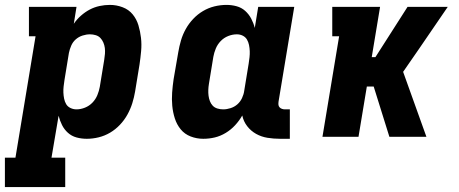

<svg xmlns="http://www.w3.org/2000/svg" viewBox="-51 -558 1871 783"><path d="M-31 205V85H12L94 -410H67V-530H261L250 -461Q262 -479 279 -494Q296 -509 315 -519Q334 -529 355 -533.5Q376 -538 397 -538Q424 -538 449 -528.5Q474 -519 490 -499.5Q506 -480 513.5 -455Q521 -430 524 -403.5Q527 -377 524.5 -349.5Q522 -322 518 -295L500 -185Q496 -161 488.5 -137Q481 -113 468.5 -90.5Q456 -68 438 -49Q420 -30 398 -17Q376 -4 351.5 2Q327 8 303 8Q281 8 261 2.5Q241 -3 226 -16.5Q211 -30 202 -48Q193 -66 188 -86L159 85H215V205ZM261 -112Q278 -112 295.5 -119Q313 -126 326 -139.5Q339 -153 346 -170Q353 -187 356 -204L374 -314Q376 -326 377 -338.5Q378 -351 376.5 -362.5Q375 -374 370.5 -384.5Q366 -395 358.5 -403Q351 -411 339.5 -414.5Q328 -418 316 -418Q301 -418 285.5 -413Q270 -408 258 -397.5Q246 -387 239.5 -372Q233 -357 230 -342L212 -232Q210 -219 208.5 -206Q207 -193 207.5 -180.5Q208 -168 210.5 -155.5Q213 -143 219 -133Q225 -123 236.5 -117.5Q248 -112 261 -112Z M778 8Q751 8 726.5 -1.5Q702 -11 686 -30.5Q670 -50 662 -75Q654 -100 651.5 -126.5Q649 -153 651 -180.5Q653 -208 657 -235L676 -345Q680 -369 687 -393Q694 -417 706.5 -439.5Q719 -462 737 -481Q755 -500 777 -513Q799 -526 823.5 -532Q848 -538 873 -538Q894 -538 914 -532.5Q934 -527 949 -513.5Q964 -500 973.5 -482Q983 -464 988 -444L1002 -530H1149L1085 -144Q1084 -137 1084.5 -131Q1085 -125 1089 -120.5Q1093 -116 1099 -114Q1105 -112 1111 -112H1131V8H1091Q1065 8 1040 4Q1015 0 993.5 -12Q972 -24 957 -43.5Q942 -63 937 -87Q925 -66 908 -47.5Q891 -29 869.5 -16Q848 -3 825 2.5Q802 8 778 8ZM859 -112Q874 -112 889.5 -117Q905 -122 917 -132.5Q929 -143 936 -158Q943 -173 945 -188L963 -298Q965 -311 966.5 -324Q968 -337 967.5 -349.5Q967 -362 964.5 -374.5Q962 -387 956 -397Q950 -407 939 -412.5Q928 -418 915 -418Q897 -418 879.5 -411Q862 -404 849 -390.5Q836 -377 829 -360Q822 -343 819 -326L801 -216Q799 -204 798.5 -191.5Q798 -179 799.5 -167.5Q801 -156 805 -145.5Q809 -135 816.5 -127Q824 -119 835.5 -115.5Q847 -112 859 -112Z M1264 0 1332 -410H1304V-530H1499L1465 -325H1480L1611 -530H1775L1658 -359L1593 -265L1688 0H1537L1473 -205H1445L1411 0Z"/></svg>

Font: Iosevka Slab Heavy Extended
Style: Italic
Weight: 900
Width: 7
Italic angle: -9°
Monospace: yes
Designer: Belleve Invis
Foundry: Belleve Invis
Version: Version 11.1.0; ttfautohint (v1.8.3)